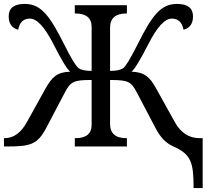

<svg xmlns="http://www.w3.org/2000/svg" viewBox="-20 -740 1075 970"><path d="M673.8 -268.1 765.1 -94.2C788.6 -48.3 817.4 -17.6 852.1 -2C946.3 39.1 958 80.6 958 210H1003.9V-42H988.8C935.1 -42 893.6 -68.8 863.8 -122.1L770 -291C736.3 -353 709 -375.5 644 -377.9C658.2 -387.2 687 -434.1 730.5 -519C773.4 -603.5 812.5 -646 848.1 -646C880.4 -646 899.9 -627.4 907.2 -589.8C939 -598.1 955.1 -620.6 955.1 -657.2C955.1 -699.2 928.2 -720.2 874 -720.2C792.5 -720.2 748 -662.1 675.8 -517.1C639.2 -444.3 614.7 -403.8 601.6 -395C588.4 -386.2 566.4 -381.8 536.1 -381.8V-600.1C536.1 -647.9 563.5 -671.9 618.2 -671.9H621.1V-713.9H357.9V-671.9H360.8C415.5 -671.9 442.9 -649.4 442.9 -604V-381.8C412.1 -381.8 390.6 -386.2 377.4 -395.5C364.3 -404.3 339.4 -444.8 303.2 -517.6C230.5 -662.6 186.5 -720.2 105 -720.2C50.8 -720.2 23.9 -699.2 23.9 -657.2C23.9 -620.6 40 -598.1 71.8 -589.8C79.1 -627.4 98.6 -646 130.9 -646C166.5 -646 205.6 -603.5 249 -519C292 -434.1 320.8 -387.2 335 -377.9C269 -375.5 243.7 -353 209 -291L115.2 -122.1C85.9 -68.8 48.3 -42 2.9 -42H0V0H14.2C130.9 0 168.9 -8.3 213.9 -94.2L305.2 -268.1C336.4 -328.1 350.6 -335.9 442.9 -335.9V-108.9C442.9 -64.5 415.5 -42 360.8 -42H357.9V0H621.1V-42H618.2C563.5 -42 536.1 -65.9 536.1 -113.8V-335.9C629.4 -335.9 642.6 -328.1 673.8 -268.1Z"/></svg>

Font: The Erased English
Style: Regular
Weight: 400
Designer: Monotype Design team + ligartures altered by 180 Amsterdam
Foundry: Monotype Imaging Inc.
Version: Version 1.030;Glyphs 3.1.2 (3151)